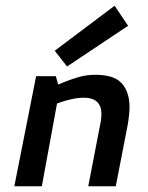

<svg xmlns="http://www.w3.org/2000/svg" viewBox="-20 -650 518 670"><path d="M30 0ZM334 -252Q334 -244 332 -228L288 0H384L425 -211Q432 -250 432 -277Q432 -328 405.5 -358.5Q379 -389 313 -389Q282 -389 256 -381.5Q230 -374 210 -366Q190 -358 183 -355L175 -384H106L30 0H126L179 -289Q234 -309 272 -309Q334 -309 334 -252ZM214 -418 427 -560 380 -630 171 -473Z"/></svg>

Font: Cambay Devanagari
Style: Bold Italic
Weight: 700
Designer: Pooja Saxena
Foundry: Pooja Saxena
Version: Version 1.005;PS 001.005;hotconv 1.0.70;makeotf.lib2.5.58329